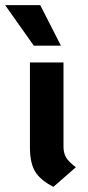

<svg xmlns="http://www.w3.org/2000/svg" viewBox="-41 -712 341 744"><path d="M75 -141V-470H205V-145Q205 -118 215.5 -101Q226 -84 253 -64L166 12Q115 -14 95 -47.5Q75 -81 75 -141ZM-21 -692H115L195 -535H90Z"/></svg>

Font: KoHo
Style: Bold
Weight: 700
Designer: Cadson Demak & Katatrad Team
Foundry: Cadson Demak Co.,Ltd.
Version: Version 1.000; ttfautohint (v1.6)